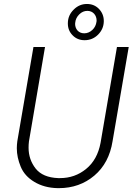

<svg xmlns="http://www.w3.org/2000/svg" viewBox="-20 -951 683 981"><path d="M326.7 -833.5C326.7 -832.5 326.7 -831.5 326.7 -830.6C326.7 -806.6 335 -786.6 351.1 -770.5C367.2 -753.9 387.7 -745.6 412.1 -745.6C439 -745.6 461.9 -754.9 481 -773.9C500 -793 509.8 -815.4 510.3 -841.3C510.3 -842.3 510.3 -843.3 510.3 -844.2C510.3 -867.7 502 -888.2 485.8 -905.3C469.2 -922.4 448.7 -930.7 424.3 -930.7C398.4 -930.7 376 -921.4 356.9 -902.3C337.4 -883.3 327.1 -860.4 326.7 -833.5ZM364.3 -834.5C365.7 -851.1 372.6 -865.2 384.8 -877.4C397 -889.6 411.1 -895.5 426.3 -895.5C455.6 -895.5 473.6 -872.6 473.6 -846.2C473.6 -844.2 473.1 -842.3 473.1 -840.3C470.7 -823.2 463.9 -809.1 451.7 -797.9C439.5 -786.6 425.8 -780.8 410.2 -780.8C380.4 -780.8 363.8 -803.7 363.8 -828.6C363.8 -830.6 364.3 -832.5 364.3 -834.5ZM577.6 -710.9 493.7 -220.7C482.9 -163.6 458.5 -119.1 419.9 -87.9C381.8 -56.6 337.4 -41 286.6 -41C283.7 -41 280.3 -41 277.3 -41C225.1 -43 186.5 -59.1 162.1 -89.8C138.2 -120.6 126 -155.8 126 -196.3C126 -206.5 126.5 -217.3 127.9 -228.5L210 -710.9H150.9L68.4 -229C66.9 -216.8 65.9 -205.1 65.9 -193.8C65.9 -162.1 72.8 -130.9 85.9 -99.1C99.1 -67.4 122.1 -41.5 155.8 -21.5C189 -1.5 228.5 9.3 274.4 10.3C276.4 10.3 278.8 10.3 280.8 10.3C351.1 10.3 411.6 -11.2 461.9 -53.7C512.2 -96.2 543.5 -155.3 555.2 -230L637.7 -710.9Z"/></svg>

Font: Roboto Light
Style: Italic
Weight: 300
Italic angle: -12°
Designer: Google
Version: Version 2.137; 2017